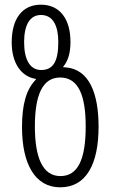

<svg xmlns="http://www.w3.org/2000/svg" viewBox="-20 -790 484 820"><path d="M237 10C349 10 401 -90 401 -249C401 -393 360 -493 263 -502C258 -502 254 -503 250 -503V-505C272 -531 281 -567 281 -611C281 -707 237 -770 155 -770C74 -770 30 -709 30 -609C30 -521 70 -463 133 -453V-450C92 -408 74 -344 74 -247C74 -91 129 10 237 10ZM156 -491C107 -491 83 -537 83 -610C83 -681 106 -726 155 -726C207 -726 229 -679 229 -610C229 -528 207 -491 156 -491ZM238 -38C162 -38 129 -117 129 -250C129 -381 160 -459 237 -459C317 -459 346 -378 346 -250C346 -112 314 -38 238 -38Z"/></svg>

Font: Noto Sans Georgian ExtraCondensed Light
Style: Regular
Weight: 300
Width: 2
Designer: Monotype Design Team, Akaki Razmadze
Foundry: Google LLC
Version: Version 2.005